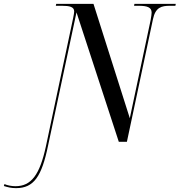

<svg xmlns="http://www.w3.org/2000/svg" viewBox="-192 -734 930 994"><path d="M-109 240C-17 240 24 180 57 19L204 -670L423 0H465L600 -635C613 -697 645 -704 688 -704H716L718 -714H504L502 -704H527C570 -704 593 -696 593 -669C593 -661 591 -649 588 -631L480 -122L292 -714H99L97 -704H129C167 -704 192 -699 192 -675C192 -668 190 -657 187 -642L46 22C14 171 -30 230 -112 230C-131 230 -153 226 -169 219L-172 229C-150 236 -133 240 -109 240Z"/></svg>

Font: Noto Serif Display Condensed Medium
Style: Italic
Weight: 500
Width: 3
Italic angle: -12°
Designer: Monotype Design Team
Foundry: Monotype Imaging Inc.
Version: Version 2.009